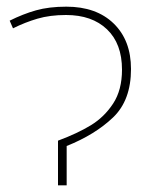

<svg xmlns="http://www.w3.org/2000/svg" viewBox="-20 -556 431 576"><path d="M373 -349Q373 -255 319 -203.5Q265 -152 180 -118V0H154V-134Q213 -156 253 -180.5Q293 -205 319.5 -245.5Q346 -286 346 -347Q346 -425 301 -468Q256 -511 178 -511Q130 -511 92.5 -500Q55 -489 19 -471L9 -494Q49 -514 88 -525Q127 -536 179 -536Q269 -536 321 -485.5Q373 -435 373 -349Z"/></svg>

Font: Noto Sans UI Thin
Style: Regular
Weight: 250
Designer: Monotype Design Team
Foundry: Monotype Imaging Inc.
Version: Version 1.001